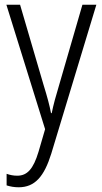

<svg xmlns="http://www.w3.org/2000/svg" viewBox="-20 -552 430 813"><path d="M7 -532 171 -5 143 91C121 164 95 192 53 192C37 192 22 189 8 184V233C24 238 40 241 59 241C128 241 167 195 197 99L388 -532H329L231 -194C217 -148 206 -108 199 -73H196C190 -105 181 -139 164 -194L65 -532Z"/></svg>

Font: Noto Sans Display SemiCondensed Light
Style: Regular
Weight: 300
Width: 4
Designer: Monotype Design Team
Foundry: Monotype Imaging Inc.
Version: Version 1.900